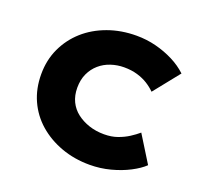

<svg xmlns="http://www.w3.org/2000/svg" viewBox="-125 -862 1073 1017"><g transform="rotate(20 411.0 -354.0)"><path d="M477 10Q391 10 317 -17Q243 -44 188 -92Q133 -140 103 -206.5Q73 -273 73 -354Q73 -434 104 -500.5Q135 -567 189.5 -615.5Q244 -664 318.5 -691Q393 -718 479 -718Q536 -718 589 -704.5Q642 -691 688.5 -667.5Q735 -644 770 -611L654 -466Q634 -486 608.5 -502Q583 -518 549.5 -528Q516 -538 474 -538Q436 -538 400 -526Q364 -514 336.5 -490Q309 -466 293 -431.5Q277 -397 277 -352Q277 -308 293.5 -274Q310 -240 340 -217Q370 -194 409 -181Q448 -168 494 -168Q536 -168 569.5 -180Q603 -192 629.5 -209Q656 -226 677 -244L770 -94Q743 -68 697 -44Q651 -20 594 -5Q537 10 477 10Z"/></g></svg>

Font: Lexend Exa ExtraBold
Style: Regular
Weight: 800
Designer: Bonnie Shaver-Troup, Thomas Jockin
Foundry: Lexend
Version: Version 1.007